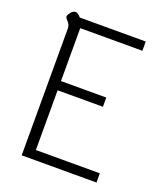

<svg xmlns="http://www.w3.org/2000/svg" viewBox="-133 -809 775 900"><g transform="rotate(20 254.5 -359.0)"><path d="M81 -631Q81 -644 77 -651.5Q73 -659 65 -668Q59 -674 57 -678Q55 -682 56 -687Q59 -697 68.5 -707.5Q78 -718 91 -718Q95 -718 103 -712.5Q111 -707 116 -700H445V-654H135V-390H361V-344H135V-46H454V0H81Z"/></g></svg>

Font: Niramit ExtraLight
Style: Regular
Weight: 200
Designer: Katatrad Aksorn Co.,Ltd.
Foundry: Cadson Demak Co.,Ltd.
Version: Version 1.000; ttfautohint (v1.6)